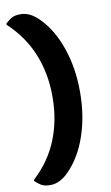

<svg xmlns="http://www.w3.org/2000/svg" viewBox="-102 -821 604 1044"><g transform="rotate(-10 200.0 -298.5)"><path d="M189 125Q141 173 90 173Q56 173 39 162.5Q22 152 5 136V130Q97 45 140 -63Q183 -171 183 -294V-303Q183 -427 139.5 -534.5Q96 -642 5 -727V-733Q22 -749 39 -759.5Q56 -770 90 -770Q141 -770 189 -722Q259 -652 297 -541Q335 -430 335 -303V-294Q335 -167 297.5 -56.5Q260 54 189 125Z"/></g></svg>

Font: Recursive Sn Csl St XBd
Style: Regular
Weight: 800
Version: Version 1.085;hotconv 1.1.0;makeotfexe 2.6.0; ttfautohint (v